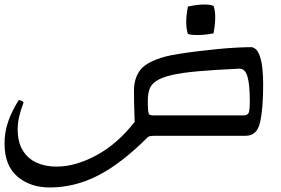

<svg xmlns="http://www.w3.org/2000/svg" viewBox="-20 -599 1241 847"><path d="M1141 -228Q1141 -120 1127.5 -60Q1114 0 1064 0H668Q646 0 640 2Q634 4 632 6Q515 123 412 175.5Q309 228 200 228Q113 228 56.5 179.5Q0 131 0 34Q0 -16 16 -62.5Q32 -109 63 -158Q69 -157 75 -154.5Q81 -152 84 -147Q71 -113 64.5 -84Q58 -55 58 -29Q58 29 81 65.5Q104 102 142.5 119Q181 136 229 136Q313 136 405.5 86Q498 36 574 -61Q574 -71 573 -95.5Q572 -120 571.5 -148.5Q571 -177 571 -198Q571 -255 599.5 -291Q628 -327 708 -349Q730 -355 767.5 -361Q805 -367 849.5 -372.5Q894 -378 939.5 -382.5Q985 -387 1024.5 -389Q1064 -391 1090 -391Q1111 -387 1122 -362Q1133 -337 1137 -301.5Q1141 -266 1141 -228ZM654 -90H1055Q1073 -90 1077.5 -102.5Q1082 -115 1082 -153Q1082 -229 1071 -263.5Q1060 -298 1034 -296Q925 -291 852.5 -284.5Q780 -278 736 -267.5Q692 -257 669.5 -242Q647 -227 639.5 -205.5Q632 -184 632 -155Q632 -124 633.5 -110.5Q635 -97 639.5 -93.5Q644 -90 654 -90ZM809 -449Q802 -471 801.5 -499.5Q801 -528 809 -570Q844 -578 874.5 -579Q905 -580 922 -573Q937 -532 922 -452Q888 -445 856 -444.5Q824 -444 809 -449Z"/></svg>

Font: Ruwudu
Style: Regular
Weight: 400
Designer: Becca Hirsbrunner Spalinger
Foundry: SIL International
Version: Version 3.000